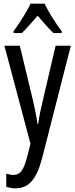

<svg xmlns="http://www.w3.org/2000/svg" viewBox="-20 -786 410 1046"><path d="M4 -537H88L161 -233Q167 -205 173.5 -174Q180 -143 184 -111H188Q195 -164 212 -233L283 -537H366L208 81Q186 163 152.5 201.5Q119 240 64 240Q52 240 40 238Q28 236 14 232V160Q24 163 34 165Q44 167 53 167Q82 167 98 144.5Q114 122 129 65L146 -3ZM223 -766Q239 -732 265 -690.5Q291 -649 316 -616V-606H271Q250 -626 229 -650Q208 -674 185 -700Q162 -674 139.5 -648.5Q117 -623 99 -606H54V-616Q81 -653 106.5 -693.5Q132 -734 146 -766Z"/></svg>

Font: Noto Sans Malayalam ExtraCondensed
Style: Regular
Weight: 400
Width: 2
Designer: Jelle Bosma - Monotype Design Team
Foundry: Monotype Imaging Inc.
Version: Version 2.104; ttfautohint (v1.8.4.7-5d5b)